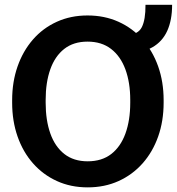

<svg xmlns="http://www.w3.org/2000/svg" viewBox="-20 -787 752 817"><path d="M353 10.3Q281.2 10.3 222.2 -16.6Q163.1 -43.5 120.4 -92Q77.6 -140.6 54.7 -206.3Q31.7 -272 31.7 -350.1V-360.8Q31.7 -438.5 54.7 -504.2Q77.6 -569.8 120.1 -618.7Q162.6 -667.5 221.7 -694.3Q280.8 -721.2 352.5 -721.2Q424.8 -721.2 484.4 -694.3Q543.9 -667.5 586.9 -618.7Q629.9 -569.8 653.1 -504.2Q676.3 -438.5 676.3 -360.8V-350.1Q676.3 -272 653.1 -206.3Q629.9 -140.6 586.9 -92Q543.9 -43.5 484.6 -16.6Q425.3 10.3 353 10.3ZM353 -100.6Q413.6 -100.6 453.6 -131.8Q493.7 -163.1 513.9 -219.2Q534.2 -275.4 534.2 -350.1V-361.8Q534.2 -435.5 513.7 -491.5Q493.2 -547.4 452.9 -578.6Q412.6 -609.9 352.5 -609.9Q293 -609.9 253.4 -578.9Q213.9 -547.9 194.1 -492.2Q174.3 -436.5 174.3 -361.8V-350.1Q174.3 -275.4 194.1 -219.2Q213.9 -163.1 253.7 -131.8Q293.5 -100.6 353 -100.6ZM520.5 -561.5V-639.2Q566.9 -639.2 583.3 -671.1Q599.6 -703.1 599.1 -766.6H712.4Q712.4 -701.7 691.7 -655.8Q670.9 -609.9 628.2 -585.7Q585.4 -561.5 520.5 -561.5Z"/></svg>

Font: Roboto Slab LO
Style: Bold
Weight: 700
Designer: Google
Version: Version 2.000